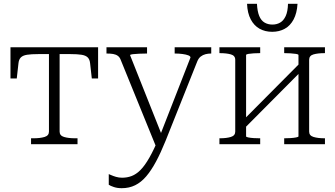

<svg xmlns="http://www.w3.org/2000/svg" viewBox="-20 -757 1761 1008"><path d="M265 -473V-509H495V-345H462L453 -425Q451 -445 440.5 -455.5Q430 -466 408 -469.5Q386 -473 350 -473ZM265 -473H181Q144 -473 122 -469.5Q100 -466 89.5 -455.5Q79 -445 77 -425L68 -345H35V-509H265ZM293 -66Q293 -45 316 -38Q339 -31 375 -31H387V0H143V-31H156Q191 -31 214 -38Q237 -45 237 -66V-509H293Z M834 -37 825 -8 800 15 614 -442Q609 -456 599 -463.5Q589 -471 574.5 -473.5Q560 -476 540 -476H539V-509H752V-476H750Q730 -476 710 -475Q690 -474 676.5 -472.5Q663 -471 663 -467ZM849 -17Q824 45 799 91.5Q774 138 747.5 169Q721 200 689.5 215.5Q658 231 619 231Q596 231 578 225Q560 219 551 213V157Q554 158 564 162.5Q574 167 589 171.5Q604 176 621 176Q648 176 671.5 167Q695 158 717.5 135.5Q740 113 764 71Q788 29 815 -35L821 -48L980 -455Q980 -462 968.5 -466.5Q957 -471 938 -473.5Q919 -476 900 -476H897V-509H1089V-476H1088Q1073 -476 1059 -472.5Q1045 -469 1033.5 -460Q1022 -451 1015 -433Z M1215 -66V-443Q1215 -465 1192 -471.5Q1169 -478 1134 -478H1132V-509H1346V-478H1343Q1329 -478 1312 -477Q1295 -476 1283.5 -474Q1272 -472 1272 -468V-41Q1272 -38 1283.5 -35.5Q1295 -33 1312 -32Q1329 -31 1343 -31H1346V0H1132V-31H1134Q1169 -31 1192 -38Q1215 -45 1215 -66ZM1547 -41V-468Q1547 -472 1534.5 -474Q1522 -476 1505 -477Q1488 -478 1474 -478H1472V-509H1686V-478H1684Q1649 -478 1626 -471.5Q1603 -465 1603 -443V-66Q1603 -45 1626 -38Q1649 -31 1684 -31H1686V0H1472V-31H1474Q1488 -31 1505 -32Q1522 -33 1534.5 -35.5Q1547 -38 1547 -41ZM1256 -76 1232 -101 1562 -433 1586 -408ZM1409 -590Q1372 -590 1343 -606Q1314 -622 1296.5 -655Q1279 -688 1277 -737H1329Q1331 -697 1341 -673Q1351 -649 1369 -638.5Q1387 -628 1410 -628Q1433 -628 1451 -638.5Q1469 -649 1480 -673Q1491 -697 1492 -737H1542Q1539 -688 1521.5 -655Q1504 -622 1475 -606Q1446 -590 1409 -590Z"/></svg>

Font: Roboto Serif 36pt ExtraLight
Style: Regular
Weight: 250
Designer: Greg Gazdowicz
Foundry: Commercial Type
Version: Version 1.008